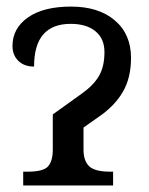

<svg xmlns="http://www.w3.org/2000/svg" viewBox="-20 -566 456 586"><path d="M141.1 -216.8 229 -279.8Q265.1 -305.2 282 -334Q298.8 -362.8 298.8 -407.2Q298.8 -448.2 271.2 -470.7Q243.7 -493.2 195.8 -493.2Q140.1 -493.2 112.1 -460.9Q84 -428.7 84 -362.8Q53.7 -362.8 35.9 -380.4Q18.1 -397.9 18.1 -425.8Q18.1 -479.5 65.2 -512.7Q112.3 -545.9 196.8 -545.9Q280.8 -545.9 330.3 -503.9Q379.9 -461.9 379.9 -389.2Q379.9 -328.1 354.7 -285.2Q329.6 -242.2 280.8 -209L234.9 -176.8V-108.9Q234.9 -75.2 252.2 -58.6Q269.5 -42 316.9 -42H325.2V0H50.8V-42H64Q112.8 -42 127 -58.6Q141.1 -75.2 141.1 -108.9Z"/></svg>

Font: Droid Serif
Style: Regular
Weight: 400
Designer: Monotype Design team
Foundry: Monotype Imaging Inc.
Version: Version 1.03